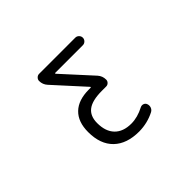

<svg xmlns="http://www.w3.org/2000/svg" viewBox="-148 -818 1297 1297"><g transform="rotate(-45 500.0 -170.0)"><path d="M513.7 -234.4Q516.6 -234.4 517.1 -236.3Q517.6 -238.3 516.6 -240.2L323.2 -453.1Q299.8 -478.5 299.8 -512.7Q299.8 -526.4 310.1 -536.6Q320.3 -546.9 334 -546.9H679.7Q694.3 -546.9 705.1 -536.1Q715.8 -525.4 715.8 -510.7Q715.8 -496.1 705.1 -485.4Q694.3 -474.6 679.7 -474.6H416Q413.1 -474.6 412.6 -472.7Q412.1 -470.7 413.1 -468.8L604.5 -258.8Q627 -233.4 627 -199.2Q627 -185.5 617.2 -175.8Q607.4 -166 593.8 -166H552.7Q460.9 -166 418.5 -133.8Q376 -101.6 376 -34.2Q376 45.9 418 88.9Q460 131.8 537.1 131.8Q596.7 131.8 660.2 98.6Q673.8 91.8 687.5 96.7Q701.2 101.6 706.1 115.2Q709 123 709 131.3Q709 139.6 706.1 147.5Q700.2 163.1 685.5 170.9Q617.2 206.1 537.1 207Q418.9 207 354.5 144.5Q290 82 290 -34.2Q290 -131.8 343.3 -183.1Q396.5 -234.4 497.1 -234.4Z"/></g></svg>

Font: Rounded Mgen+ 1mn regular
Style: Regular
Weight: 400
Designer: [Source Han Sans]
Ryoko NISHIZUKA  (kana & ideographs); Paul D. Hunt (Latin, Greek & Cyrillic); Wenlong ZHANG  (bopomofo
Version: Version 1.059.20150602